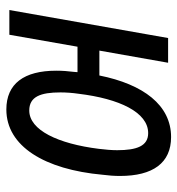

<svg xmlns="http://www.w3.org/2000/svg" viewBox="4 -572 577 626"><g transform="rotate(90 293.0 -258.5)"><path d="M336.4 9.8C456.5 9.8 532.2 -115.2 549.3 -304.2C551.8 -323.2 553.2 -342.3 553.2 -360.8C553.2 -468.3 510.7 -527.3 426.3 -527.3C322.3 -527.3 254.4 -437 225.6 -293.5H144.5L184.1 -517.6H103.5L12.2 0H92.8L131.8 -222.2H214.8C214.4 -218.3 214.4 -214.8 213.9 -210.9C211.4 -191.9 210 -171.9 210 -152.8C210 -47.9 252.4 9.8 336.4 9.8ZM339.8 -64.9C294.4 -64.9 280.8 -102.1 280.8 -166.5C280.8 -184.6 282.2 -205.1 285.2 -225.6C301.3 -358.9 345.7 -452.6 413.6 -452.6C455.6 -452.6 469.2 -415.5 469.2 -351.6C469.2 -333 467.3 -312.5 464.8 -292C448.2 -158.7 403.8 -64.9 339.8 -64.9Z"/></g></svg>

Font: Cascadia Code SemiLight
Style: Italic
Weight: 350
Italic angle: -10°
Monospace: yes
Designer: Aaron Bell
Foundry: Saja Typeworks
Version: Version 2404.023